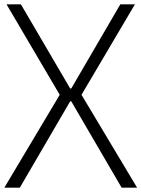

<svg xmlns="http://www.w3.org/2000/svg" viewBox="-22 -861 649 881"><path d="M-2 0 252 -426 8 -841H74L300 -455H305L530 -841H597L352 -426L607 0H536L305 -396H300L69 0Z"/></svg>

Font: Matangi Light
Style: Regular
Weight: 400
Version: Version 3.002